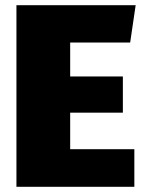

<svg xmlns="http://www.w3.org/2000/svg" viewBox="-20 -716 560 736"><path d="M500 -696 479 -553H249V-423H451V-284H249V-144H495V0H43V-696Z"/></svg>

Font: Fira Sans Black
Style: Regular
Weight: 900
Designer: Carrois Corporate & Edenspiekermann AG
Foundry: Carrois Corporate GbR & Edenspiekermann AG
Version: Version 4.203